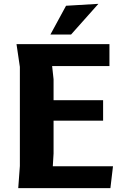

<svg xmlns="http://www.w3.org/2000/svg" viewBox="-20 -980 690 1000"><path d="M568.5 -114 555 0H75L83.5 -115.5V-631.5L66 -750H550V-636H251.5L259 -567V-458H517V-351.5H259V-180L255 -114ZM324 -950 492.5 -960 350 -800H242.5Z"/></svg>

Font: B612 Mono
Style: Bold
Weight: 700
Version: Version 1.005